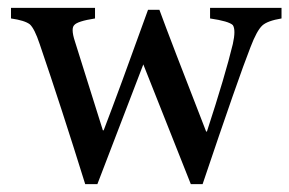

<svg xmlns="http://www.w3.org/2000/svg" viewBox="-20 -458 737 489"><path d="M697 -438V-411Q661 -405 648 -393Q634 -380 618 -338Q588 -262 496 11H466L345 -294Q229 8 228 11H197Q137 -182 81 -346Q68 -385 56 -396Q43 -406 8 -411V-438H222V-411Q177 -404 169 -394Q165 -390 165 -381Q165 -370 171 -352L242 -126H244Q284 -230 357 -433H386Q413 -359 505 -123H507Q554 -267 573 -346Q577 -364 577 -376Q577 -388 573 -394Q563 -404 515 -411V-438Z"/></svg>

Font: Shafarik
Style: Regular
Weight: 400
Version: Version 1.001; ttfautohint (v1.8.4.7-5d5b)